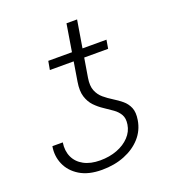

<svg xmlns="http://www.w3.org/2000/svg" viewBox="-123 -746 758 848"><g transform="rotate(-20 255.5 -322.0)"><path d="M385.7 -140.6Q390.1 -168.5 379.9 -186.5Q369.6 -204.6 350.8 -218Q332 -231.4 310.8 -245.4Q289.6 -259.3 271.7 -277.8Q253.9 -296.4 245.1 -324Q236.3 -351.6 243.2 -393.6L285.6 -652.8H335.4L292.5 -394Q286.6 -357.9 295.9 -334.7Q305.2 -311.5 323.7 -295.9Q342.3 -280.3 363.8 -267.1Q385.3 -253.9 403.6 -238.8Q421.9 -223.6 431.4 -201.2Q440.9 -178.7 435.1 -143.6Q427.7 -97.2 397.2 -63Q366.7 -28.8 319.1 -9.8Q271.5 9.3 212.4 9.3Q149.4 9.3 108.6 -15.6Q67.9 -40.5 50.8 -80.3Q33.7 -120.1 41.5 -164.1H90.3Q84.5 -126 98.1 -96.2Q111.8 -66.4 142.8 -49.6Q173.8 -32.7 219.2 -32.7Q263.2 -32.7 299.1 -46.4Q335 -60.1 357.9 -84.5Q380.9 -108.9 385.7 -140.6ZM426.8 -524.4 419.9 -483.9H146L153.3 -524.4Z"/></g></svg>

Font: Inter 16pt ExtraLight
Style: Italic
Weight: 250
Italic angle: -9.3988°
Version: Version 4.001;git-66647c0bb